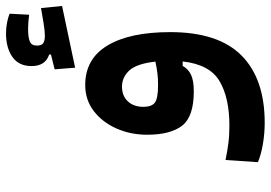

<svg xmlns="http://www.w3.org/2000/svg" viewBox="-150 -505 892 632"><g transform="rotate(-90 296.0 -189.0)"><path d="M208 236.3Q173.3 236.3 138.4 230.5Q103.5 224.6 78.1 213.9L85.4 107.4Q114.3 113.3 140.4 116.7Q166.5 120.1 199.2 120.1Q290 120.1 345 87.6Q399.9 55.2 409.7 -33.7H395Q385.7 -16.1 366.7 -6.6Q347.7 2.9 311 2.9Q228 2.9 198.2 -35.6Q168.5 -74.2 168.5 -150.9Q168.5 -205.1 189 -251.5Q209.5 -297.9 246.3 -326.2Q283.2 -354.5 332 -354.5Q418.5 -354.5 462.4 -281Q506.3 -207.5 506.3 -74.7Q506.3 83.5 429.4 159.9Q352.5 236.3 208 236.3ZM409.2 -123.5Q402.3 -185.5 379.9 -209.5Q357.4 -233.4 327.1 -233.4Q295.9 -233.4 278.1 -213.9Q260.3 -194.3 260.3 -163.1Q260.3 -136.2 273.9 -125.5Q287.6 -114.7 332.5 -114.7Q353.5 -114.7 371.3 -116.9Q389.2 -119.1 409.2 -123.5ZM389.2 -387.7 383.8 -455.1 432.6 -467.3V-473.1Q394.5 -485.4 394.5 -531.2Q394.5 -573.2 424.6 -594.2Q454.6 -615.2 502 -615.2Q520.5 -615.2 537.6 -611.8Q554.7 -608.4 566.9 -603.5L563.5 -539.1Q537.1 -542.5 517.6 -542.5Q487.8 -542.5 474.9 -536.6Q461.9 -530.8 461.9 -513.7Q461.9 -498 470 -492.7Q478 -487.3 494.6 -487.3Q509.8 -487.3 536.6 -491.7Q563.5 -496.1 585.4 -500L592.3 -430.7Z"/></g></svg>

Font: Cascadia Mono NF SemiBold
Style: Regular
Weight: 600
Monospace: yes
Designer: Aaron Bell
Foundry: Saja Typeworks
Version: Version 2404.023; ttfautohint (v1.8.4)